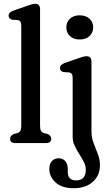

<svg xmlns="http://www.w3.org/2000/svg" viewBox="-20 -757 582 1016"><path d="M192 -708V-89Q192 -72 197.2 -64Q202.5 -56 213.5 -52.5L231.5 -48Q251 -39 251 -23Q251 0 223.5 0H60.5Q33.5 0 33.5 -23Q33.5 -39 53 -48L71 -52.5Q82 -56 87.2 -64Q92.5 -72 92.5 -89V-620.5Q92.5 -636 87.8 -642.5Q83 -649 73.5 -651L44 -652.5Q25.5 -658.5 25.5 -674Q25.5 -691.5 50 -700.5L120.5 -725Q136 -730.5 146.2 -733.8Q156.5 -737 165.5 -737Q192 -737 192 -708ZM401.5 -548Q370 -548 350.5 -565.8Q331 -583.5 331 -612Q331 -640.5 350.5 -658.2Q370 -676 401.5 -676Q433.5 -676 453.2 -658.2Q473 -640.5 473 -612.5Q473 -583.5 453.2 -565.8Q433.5 -548 401.5 -548ZM464 -61.5Q464 -29.5 475.2 0Q486.5 29.5 497.8 58.5Q509 87.5 509 116.5Q509 171.5 471 205.2Q433 239 370 239Q307.5 239 274.2 208.5Q241 178 241 138Q241 110 254.8 95.2Q268.5 80.5 291 80.5Q313 80.5 325.8 96Q338.5 111.5 338.5 137V152Q338.5 198 383.5 197.5Q434 197 434 141Q434 120 423.5 99.5Q413 79 399.2 57.8Q385.5 36.5 375 14Q364.5 -8.5 364.5 -33.5V-343.5Q364.5 -359 359.8 -365.5Q355 -372 345.5 -374L316 -375.5Q297.5 -381 297.5 -397Q297.5 -414.5 322 -423.5L392.5 -448Q408 -453.5 418.5 -456.5Q429 -459.5 437.5 -459.5Q464 -459.5 464 -431Z"/></svg>

Font: Fraunces 72pt SuperSoft
Style: Regular
Weight: 400
Version: Version 1.000;[b76b70a41]